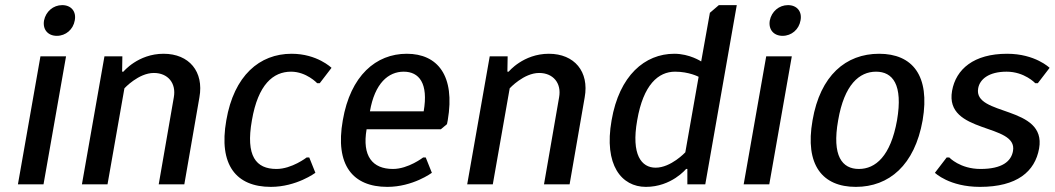

<svg xmlns="http://www.w3.org/2000/svg" viewBox="-20 -720 4120 750"><path d="M138 -500 50 0H150L238 -500ZM272 -640C279 -675 258 -700 223 -700C188 -700 159 -675 152 -640C146 -605 167 -580 202 -580C237 -580 266 -605 272 -640Z M581 -435C636 -435 669 -395 659 -340L600 0H700L759 -340C777 -440 719 -510 619 -510C519 -510 462 -440 462 -440H457L458 -500H388L300 0H400L466 -375C466 -375 521 -435 581 -435Z M1117 -440C1177 -440 1219 -395 1219 -395H1229L1275 -455C1275 -455 1219 -510 1119 -510C994 -510 894 -425 864 -250C833 -75 903 10 1038 10C1138 10 1212 -45 1212 -45L1188 -105H1178C1178 -105 1120 -60 1060 -60C980 -60 939 -110 964 -250C988 -390 1047 -440 1117 -440Z M1569 -510C1449 -510 1349 -425 1319 -250C1288 -75 1358 10 1493 10C1593 10 1667 -45 1667 -45L1643 -105H1633C1633 -105 1575 -60 1515 -60C1435 -60 1394 -110 1412 -215H1702L1726 -235L1729 -250C1759 -425 1689 -510 1569 -510ZM1557 -440C1617 -440 1654 -395 1635 -285H1425C1444 -395 1497 -440 1557 -440Z M2086 -435C2141 -435 2174 -395 2164 -340L2105 0H2205L2264 -340C2282 -440 2224 -510 2124 -510C2024 -510 1967 -440 1967 -440H1962L1963 -500H1893L1805 0H1905L1971 -375C1971 -375 2026 -435 2086 -435Z M2657 -125C2657 -125 2601 -65 2541 -65C2486 -65 2445 -115 2469 -250C2493 -390 2552 -440 2617 -440C2672 -440 2709 -420 2709 -420ZM2753 -670 2719 -480C2719 -480 2674 -510 2614 -510C2499 -510 2399 -425 2369 -250C2338 -75 2408 10 2503 10C2603 10 2660 -60 2660 -60H2665V0H2735L2858 -700H2788Z M2973 -500 2885 0H2985L3073 -500ZM3107 -640C3114 -675 3093 -700 3058 -700C3023 -700 2994 -675 2987 -640C2981 -605 3002 -580 3037 -580C3072 -580 3101 -605 3107 -640Z M3584 -250C3614 -425 3544 -510 3414 -510C3284 -510 3184 -425 3154 -250C3123 -75 3193 10 3323 10C3453 10 3553 -75 3584 -250ZM3484 -250C3459 -110 3400 -60 3335 -60C3270 -60 3229 -110 3254 -250C3278 -390 3337 -440 3402 -440C3467 -440 3508 -390 3484 -250Z M3808 10C3953 10 4023 -50 4039 -140C4069 -310 3781 -265 3801 -375C3807 -410 3842 -440 3912 -440C3982 -440 4024 -395 4024 -395H4034L4080 -455C4080 -455 4024 -510 3914 -510C3784 -510 3714 -450 3699 -365C3669 -195 3957 -240 3937 -130C3930 -90 3895 -60 3810 -60C3730 -60 3688 -105 3688 -105H3678L3632 -45C3632 -45 3688 10 3808 10Z"/></svg>

Font: Scada
Style: Italic
Weight: 400
Designer: Jovanny Lemonad
Foundry: Jovanny Lemonad
Version: Version 3.005